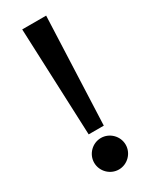

<svg xmlns="http://www.w3.org/2000/svg" viewBox="-185 -746 632 792"><g transform="rotate(-30 131.0 -350.0)"><path d="M74 -700 95 -188H167L188 -700ZM206 -75C206 -116 172 -150 131 -150C90 -150 56 -116 56 -75C56 -34 90 0 131 0C172 0 206 -34 206 -75Z"/></g></svg>

Font: Bruno Ace SC
Style: Regular
Weight: 400
Designer: Astigmatic (AOETI)
Foundry: Astigmatic (AOETI)
Version: Version 1.000